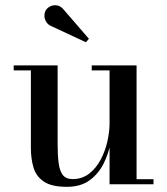

<svg xmlns="http://www.w3.org/2000/svg" viewBox="-20 -713 646 743"><path d="M238.5 10Q180.5 10 150.5 -9.8Q120.5 -29.5 110 -63.5Q99.5 -97.5 99.5 -141V-440.5H33V-460H203V-155Q203 -113 206.8 -82.8Q210.5 -52.5 222.8 -36.2Q235 -20 261 -20Q298 -20 325 -41Q352 -62 369.5 -95Q387 -128 395.5 -165.5Q404 -203 404 -236L416 -238Q416 -204 408.2 -161.8Q400.5 -119.5 381 -80.2Q361.5 -41 327 -15.5Q292.5 10 238.5 10ZM404 0V-440.5H335V-460H508.5V-19.5H574V0ZM312.5 -549.5 179.5 -611.5Q167 -616.5 159.8 -627Q152.5 -637.5 152 -650.5Q151.5 -663.5 157.5 -673.5Q163.5 -683.5 175.8 -689Q188 -694.5 202 -691.8Q216 -689 227 -675L324 -563Z"/></svg>

Font: Bodoni Moda 11pt Medium
Style: Regular
Weight: 500
Designer: Owen Earl
Foundry: indestructible type
Version: Version 2.004